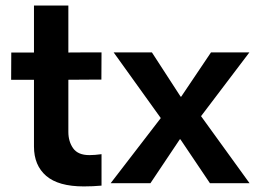

<svg xmlns="http://www.w3.org/2000/svg" viewBox="-20 -666 934 698"><path d="M304.7 -102.1Q324.2 -102.1 349.1 -105.5V8.8Q317.9 11.7 284.7 11.7Q192.4 11.7 147.9 -26.6Q103.5 -64.9 103.5 -133.3V-376H20.5L21 -475.1H103.5V-646H228.5V-475.1Q271 -475.6 304.7 -475.6Q338.4 -475.6 349.1 -475.6L348.6 -376.5Q337.9 -376.5 304.4 -376.5Q271 -376.5 228.5 -376V-186.5Q228.5 -151.4 246.1 -126.7Q263.7 -102.1 304.7 -102.1Z M564.5 -236.8 393.1 -475.6H532.2L636.7 -314.5H638.7L747.1 -475.6H886.7L710.9 -243.7L887.2 0H743.2L635.7 -159.7H633.8L526.9 0H382.3Z"/></svg>

Font: Selawik Semibold
Style: Regular
Weight: 600
Designer: Aaron Bell
Foundry: Microsoft Corporation
Version: Version 1.01